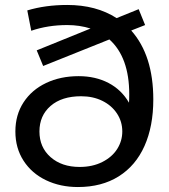

<svg xmlns="http://www.w3.org/2000/svg" viewBox="-20 -746 680 774"><path d="M598 -345Q598 -237 562.5 -157.5Q527 -78 458.5 -35Q390 8 294 8Q223 8 165.5 -19.5Q108 -47 75 -98Q42 -149 42 -216Q42 -283 75 -333.5Q108 -384 166 -411.5Q224 -439 297 -439Q365 -439 417.5 -411.5Q470 -384 500 -332Q501 -344 501 -366Q501 -515 421 -587L154 -480L128 -543L345 -631Q301 -645 251 -645Q173 -645 106 -622L90 -704Q163 -726 251 -726Q368 -726 450 -673L539 -709L565 -645L509 -623Q598 -523 598 -345ZM473 -216Q473 -256 451.5 -288.5Q430 -321 392.5 -339.5Q355 -358 307 -358Q229 -358 184 -319Q139 -280 139 -216Q139 -152 184 -112.5Q229 -73 301 -73Q353 -73 392.5 -93Q432 -113 452.5 -145.5Q473 -178 473 -216Z"/></svg>

Font: Idrija
Style: Regular
Weight: 500
Designer: Julieta Ulanovsky
Foundry: Julieta Ulanovsky
Version: Version 7.200